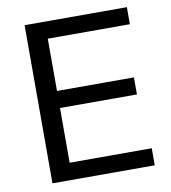

<svg xmlns="http://www.w3.org/2000/svg" viewBox="-80 -774 750 843"><g transform="rotate(-10 295.0 -352.5)"><path d="M86 0V-705H542V-629H176V-396H519V-320H176V-76H542V0Z"/></g></svg>

Font: Mulish ExtraLight Medium
Style: Regular
Weight: 500
Version: Version 3.603